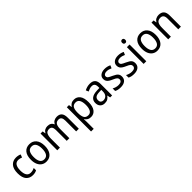

<svg xmlns="http://www.w3.org/2000/svg" viewBox="371 -2422 4346 4346"><g transform="rotate(-45 2544.0 -249.0)"><path d="M271 10Q170 10 110.5 -57Q51 -124 51 -265Q51 -407 112.5 -476.5Q174 -546 276 -546Q313 -546 346.5 -538.5Q380 -531 403 -519L376 -448Q354 -457 327 -464Q300 -471 277 -471Q139 -471 139 -266Q139 -167 173 -115.5Q207 -64 274 -64Q309 -64 339 -72Q369 -80 395 -93V-19Q344 10 271 10Z M928 -269Q928 -139 869 -64.5Q810 10 703 10Q636 10 586 -23.5Q536 -57 508.5 -119.5Q481 -182 481 -269Q481 -402 539.5 -474Q598 -546 705 -546Q806 -546 867 -474.5Q928 -403 928 -269ZM569 -269Q569 -171 601.5 -116.5Q634 -62 705 -62Q774 -62 807 -116Q840 -170 840 -269Q840 -367 807 -420Q774 -473 704 -473Q633 -473 601 -420Q569 -367 569 -269Z M1584 -546Q1665 -546 1705 -499.5Q1745 -453 1745 -353V0H1660V-345Q1660 -473 1566 -473Q1499 -473 1470.5 -427.5Q1442 -382 1442 -296V0H1358V-346Q1358 -411 1334.5 -442Q1311 -473 1263 -473Q1192 -473 1166 -421.5Q1140 -370 1140 -279V0H1055V-536H1123L1135 -463H1140Q1161 -505 1199 -525.5Q1237 -546 1282 -546Q1394 -546 1426 -458H1431Q1455 -503 1495 -524.5Q1535 -546 1584 -546Z M2131 -546Q2222 -546 2275 -477Q2328 -408 2328 -269Q2328 -133 2275 -61.5Q2222 10 2132 10Q2078 10 2041 -12.5Q2004 -35 1982 -69H1977Q1978 -51 1980 -28Q1982 -5 1982 13V240H1897V-536H1966L1978 -463H1982Q2005 -501 2040.5 -523.5Q2076 -546 2131 -546ZM2114 -474Q2044 -474 2013.5 -427.5Q1983 -381 1982 -286V-268Q1982 -166 2011.5 -114Q2041 -62 2116 -62Q2179 -62 2209.5 -117.5Q2240 -173 2240 -269Q2240 -365 2209.5 -419.5Q2179 -474 2114 -474Z M2639 -546Q2728 -546 2769.5 -501Q2811 -456 2811 -364V0H2748L2733 -75H2730Q2700 -32 2664.5 -11Q2629 10 2571 10Q2502 10 2461 -32Q2420 -74 2420 -149Q2420 -229 2476.5 -273Q2533 -317 2647 -321L2727 -324V-357Q2727 -422 2702.5 -449Q2678 -476 2631 -476Q2596 -476 2562.5 -465Q2529 -454 2498 -438L2471 -502Q2505 -521 2548 -533.5Q2591 -546 2639 -546ZM2659 -260Q2576 -257 2542 -229Q2508 -201 2508 -149Q2508 -103 2531.5 -81Q2555 -59 2594 -59Q2652 -59 2689.5 -98Q2727 -137 2727 -213V-263Z M3273 -147Q3273 -70 3222 -30Q3171 10 3082 10Q3033 10 2996 1.5Q2959 -7 2931 -23V-104Q2959 -87 2999.5 -74.5Q3040 -62 3082 -62Q3138 -62 3164 -83Q3190 -104 3190 -140Q3190 -171 3166.5 -193Q3143 -215 3077 -243Q3031 -263 2998.5 -284Q2966 -305 2948 -333.5Q2930 -362 2930 -405Q2930 -471 2980.5 -508.5Q3031 -546 3113 -546Q3156 -546 3194 -537Q3232 -528 3266 -511L3236 -443Q3207 -457 3175 -466Q3143 -475 3109 -475Q3063 -475 3037.5 -457Q3012 -439 3012 -409Q3012 -375 3038.5 -355.5Q3065 -336 3131 -307Q3175 -287 3207 -266.5Q3239 -246 3256 -217.5Q3273 -189 3273 -147Z M3701 -147Q3701 -70 3650 -30Q3599 10 3510 10Q3461 10 3424 1.5Q3387 -7 3359 -23V-104Q3387 -87 3427.5 -74.5Q3468 -62 3510 -62Q3566 -62 3592 -83Q3618 -104 3618 -140Q3618 -171 3594.5 -193Q3571 -215 3505 -243Q3459 -263 3426.5 -284Q3394 -305 3376 -333.5Q3358 -362 3358 -405Q3358 -471 3408.5 -508.5Q3459 -546 3541 -546Q3584 -546 3622 -537Q3660 -528 3694 -511L3664 -443Q3635 -457 3603 -466Q3571 -475 3537 -475Q3491 -475 3465.5 -457Q3440 -439 3440 -409Q3440 -375 3466.5 -355.5Q3493 -336 3559 -307Q3603 -287 3635 -266.5Q3667 -246 3684 -217.5Q3701 -189 3701 -147Z M3864 -738Q3885 -738 3899 -724Q3913 -710 3913 -681Q3913 -653 3899 -639Q3885 -625 3864 -625Q3842 -625 3827.5 -639Q3813 -653 3813 -681Q3813 -710 3827 -724Q3841 -738 3864 -738ZM3905 -536V0H3820V-536Z M4480 -269Q4480 -139 4421 -64.5Q4362 10 4255 10Q4188 10 4138 -23.5Q4088 -57 4060.5 -119.5Q4033 -182 4033 -269Q4033 -402 4091.5 -474Q4150 -546 4257 -546Q4358 -546 4419 -474.5Q4480 -403 4480 -269ZM4121 -269Q4121 -171 4153.5 -116.5Q4186 -62 4257 -62Q4326 -62 4359 -116Q4392 -170 4392 -269Q4392 -367 4359 -420Q4326 -473 4256 -473Q4185 -473 4153 -420Q4121 -367 4121 -269Z M4842 -546Q4927 -546 4970 -500Q5013 -454 5013 -355V0H4928V-345Q4928 -473 4827 -473Q4752 -473 4722 -424.5Q4692 -376 4692 -278V0H4607V-536H4675L4687 -463H4692Q4715 -505 4755.5 -525.5Q4796 -546 4842 -546Z"/></g></svg>

Font: Noto Sans Khmer SemiCondensed
Style: Regular
Weight: 400
Width: 4
Designer: Danh Hong and the Monotype Design Team
Foundry: Monotype Imaging Inc.
Version: Version 2.004; ttfautohint (v1.8.4.7-5d5b)